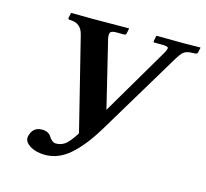

<svg xmlns="http://www.w3.org/2000/svg" viewBox="-98 -757 955 891"><g transform="rotate(15 379.5 -312.0)"><path d="M225.1 -42Q250 -42 269 -55.7Q288.1 -69.3 317.4 -115.2L207 -559.1Q194.3 -613.3 140.1 -612.8Q135.7 -612.8 133.5 -615Q131.3 -617.2 131.8 -621.1L137.2 -645L138.2 -646Q201.2 -645 242.2 -645L414.6 -646L416 -645L411.1 -621.1Q409.7 -613.3 402.3 -612.8H364.3Q340.8 -612.8 335.4 -604.7Q330.1 -596.7 334 -575.2L412.1 -253.9L601.1 -575.2Q616.2 -601.6 612.1 -607.2Q607.9 -612.8 576.2 -612.8H546.4Q540.5 -612.8 542 -621.1L546.9 -645L549.3 -646Q635.3 -645 677.2 -645L757.3 -646L759.3 -645L753.9 -621.1Q752.4 -613.3 741.2 -612.8Q717.3 -612.8 704.3 -609.1Q691.4 -605.5 682.1 -596.2Q672.9 -586.9 660.2 -565.9L417 -161.1Q363.3 -72.8 308.6 -25.4Q253.9 22 190.4 22Q146 22 116.7 3.2Q87.4 -15.6 92.3 -40Q102.5 -87.9 147.5 -87.9Q180.2 -87.9 192.9 -64.9Q208.5 -42 225.1 -42Z"/></g></svg>

Font: Linux Libertine Slanted
Style: Semibold Slanted
Weight: 600
Designer: Philipp H. Poll
Foundry: Philipp H. Poll
Version: Version 5.1.1